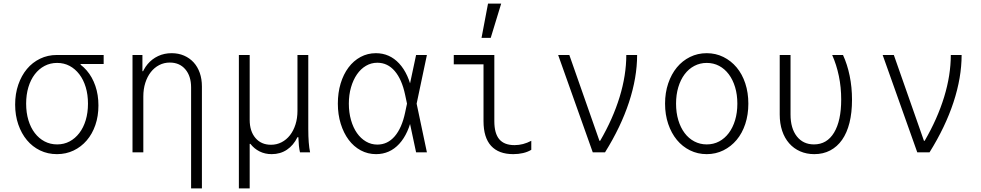

<svg xmlns="http://www.w3.org/2000/svg" viewBox="-20 -845 5440 1065"><path d="M297 -44Q259 -44 227.5 -60.5Q196 -77 173 -107Q150 -137 137.5 -178.5Q125 -220 125 -270Q125 -320 137.5 -361.5Q150 -403 173 -433Q196 -463 227.5 -479.5Q259 -496 297 -496Q335 -496 366 -479.5Q397 -463 420 -433Q443 -403 455.5 -361.5Q468 -320 468 -270Q468 -220 455.5 -178.5Q443 -137 420 -107Q397 -77 366 -60.5Q335 -44 297 -44ZM296 10Q346 10 388 -10Q430 -30 461 -66Q492 -102 509 -151.5Q526 -201 526 -260Q526 -319 509 -368.5Q492 -418 461 -454Q430 -490 387.5 -510Q345 -530 295 -530L427 -476V-490H555V-540H295Q245 -540 202.5 -519.5Q160 -499 129.5 -462.5Q99 -426 81.5 -375.5Q64 -325 64 -265Q64 -205 81.5 -154.5Q99 -104 129.5 -67.5Q160 -31 202.5 -10.5Q245 10 296 10Z M715 0H775V-310Q775 -351 786 -385.5Q797 -420 816.5 -445Q836 -470 863 -484Q890 -498 922 -498Q976 -498 1008 -460.5Q1040 -423 1040 -360V200H1100V-365Q1100 -407 1088 -441Q1076 -475 1054 -499Q1032 -523 1001 -536.5Q970 -550 932 -550Q891 -550 857 -534Q823 -518 799 -489.5Q775 -461 761.5 -420.5Q748 -380 748 -330L778 -450H770V-540H715Z M1305 200H1365V-47H1369Q1390 -20 1420 -5Q1450 10 1487 10Q1535 10 1571.5 -14.5Q1608 -39 1630 -84H1635Q1636 -57 1638 -37Q1640 -17 1644 0H1700Q1695 -24 1692.5 -56Q1690 -88 1690 -130V-540H1630V-230Q1630 -189 1619 -154.5Q1608 -120 1588.5 -95Q1569 -70 1542 -56Q1515 -42 1483 -42Q1429 -42 1397 -79.5Q1365 -117 1365 -180V-540H1305Z M2245 -305V-235L2227 -320Q2209 -405 2169.5 -451Q2130 -497 2073 -497Q2039 -497 2010 -480Q1981 -463 1960 -432.5Q1939 -402 1927 -360.5Q1915 -319 1915 -270Q1915 -221 1927 -179Q1939 -137 1960 -107Q1981 -77 2010 -60Q2039 -43 2073 -43Q2130 -43 2169.5 -89Q2209 -135 2227 -220ZM2268 -210Q2247 -104 2194.5 -47Q2142 10 2066 10Q2020 10 1981 -11Q1942 -32 1914 -69.5Q1886 -107 1870 -158.5Q1854 -210 1854 -270Q1854 -331 1869.5 -382Q1885 -433 1913 -470.5Q1941 -508 1980 -529Q2019 -550 2065 -550Q2141 -550 2194 -493Q2247 -436 2268 -330L2280 -270ZM2238 -371H2252L2288 -540H2348L2291 -270L2348 0H2288L2252 -169H2238L2262 -270Z M2722 -173Q2722 -105 2749.5 -72.5Q2777 -40 2834 -40Q2858 -40 2881 -46Q2904 -52 2927 -64V-14Q2907 -2 2881.5 4Q2856 10 2827 10Q2746 10 2704 -36Q2662 -82 2662 -173V-488H2497V-540H2722ZM2760 -825H2687L2651 -635H2702Z M3268 0H3336Q3424 -141 3469 -278Q3514 -415 3514 -540H3454Q3454 -428 3417 -307Q3380 -186 3309 -64H3305L3138 -540H3076Z M3900 10Q3950 10 3992.5 -11Q4035 -32 4066 -69Q4097 -106 4114 -157.5Q4131 -209 4131 -270Q4131 -331 4114 -382.5Q4097 -434 4066 -471Q4035 -508 3992.5 -529Q3950 -550 3900 -550Q3850 -550 3807.5 -529Q3765 -508 3734.5 -471Q3704 -434 3686.5 -382.5Q3669 -331 3669 -270Q3669 -209 3686.5 -157.5Q3704 -106 3734.5 -69Q3765 -32 3807.5 -11Q3850 10 3900 10ZM3900 -44Q3863 -44 3831.5 -60.5Q3800 -77 3777.5 -107Q3755 -137 3742.5 -178.5Q3730 -220 3730 -270Q3730 -320 3742.5 -361.5Q3755 -403 3777.5 -433Q3800 -463 3831.5 -479.5Q3863 -496 3900 -496Q3938 -496 3969 -479.5Q4000 -463 4022.5 -433Q4045 -403 4057.5 -361.5Q4070 -320 4070 -270Q4070 -220 4057.5 -178.5Q4045 -137 4022.5 -107Q4000 -77 3969 -60.5Q3938 -44 3900 -44Z M4656 -540H4596Q4620 -486 4633 -423.5Q4646 -361 4646 -293Q4646 -175 4606.5 -109.5Q4567 -44 4495 -44Q4435 -44 4400 -88.5Q4365 -133 4365 -210V-540H4305V-210Q4305 -160 4318.5 -119.5Q4332 -79 4357.5 -50Q4383 -21 4418.5 -5.5Q4454 10 4497 10Q4546 10 4585 -10.5Q4624 -31 4651 -69.5Q4678 -108 4692 -164Q4706 -220 4706 -292Q4706 -361 4693 -424.5Q4680 -488 4656 -540Z M5068 0H5136Q5224 -141 5269 -278Q5314 -415 5314 -540H5254Q5254 -428 5217 -307Q5180 -186 5109 -64H5105L4938 -540H4876Z"/></svg>

Font: CommitMonoV143 ExtLt
Style: Regular
Weight: 200
Monospace: yes
Designer: Eigil Nikolajsen
Foundry: Eigil Nikolajsen
Version: Version 1.143